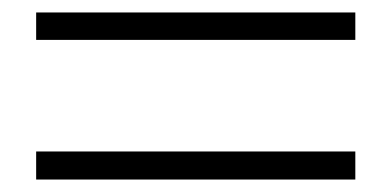

<svg xmlns="http://www.w3.org/2000/svg" viewBox="-20 -515 627 308"><path d="M550 -227H38V-272H550ZM550 -451H38V-495H550Z"/></svg>

Font: Noto Serif TC ExtraLight Medium
Style: Regular
Weight: 500
Version: Version 2.002-H1;hotconv 1.1.0;makeotfexe 2.6.0